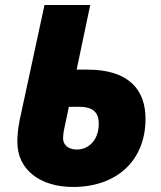

<svg xmlns="http://www.w3.org/2000/svg" viewBox="-20 -734 640 764"><path d="M271 10C443 10 559 -94 559 -261C559 -377 493 -457 327 -457H285L339 -714H157L58 -255C52 -224 49 -196 49 -169C49 -59 139 10 271 10ZM286 -139C250 -139 231 -159 231 -183C231 -191 232 -204 234 -214L254 -309H295C358 -309 373 -279 373 -242C373 -176 332 -139 286 -139Z"/></svg>

Font: Noto Sans SemiCondensed Black
Style: Italic
Weight: 900
Width: 4
Italic angle: -12°
Designer: Monotype Design Team
Foundry: Monotype Imaging Inc.
Version: Version 2.013